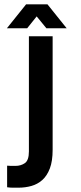

<svg xmlns="http://www.w3.org/2000/svg" viewBox="-20 -868 374 890"><path d="M13 -100Q22 -99 32 -99H51Q77 -99 95.5 -112Q114 -125 114 -166V-700H224V-174Q224 -121 211 -87Q198 -53 176 -33.5Q154 -14 125.5 -6Q97 2 66 2H39Q27 2 13 0ZM12 -737 101 -848H200L289 -737H195L150 -792L106 -737Z"/></svg>

Font: Bebas Neue Bold
Style: Regular
Weight: 700
Designer: Ryoichi Tsunekawa & LGV (GE)
Foundry: Free Software Foundation, Inc.
Version: Version 1.003 August 13, 2016